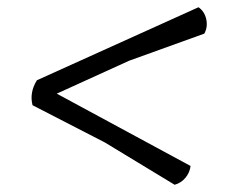

<svg xmlns="http://www.w3.org/2000/svg" viewBox="-20 -609 633 531"><path d="M337 -441 137 -350 507 -150Q505 -132 493 -117.5Q481 -103 463 -98L270 -215L70 -318Q61 -353 82 -387L529 -589Q546 -577 550.5 -555.5Q555 -534 545 -516Z"/></svg>

Font: Tillana
Style: Regular
Weight: 400
Designer: Lipi Raval (Devanagari, Latin), Jonny Pinhorn (Latin)
Foundry: Indian Type Foundry
Version: Version 2.002;PS 1.0;hotconv 1.0.79;makeotf.lib2.5.61930; tt